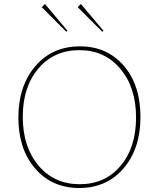

<svg xmlns="http://www.w3.org/2000/svg" viewBox="-20 -931 795 961"><path d="M492 -772 369 -895 385 -911 498 -777ZM312 -772 189 -895 205 -911 318 -777ZM380 -699Q516 -699 599.5 -602Q683 -505 683 -346Q683 -187 598.5 -88.5Q514 10 377 10Q240 10 156 -87.5Q72 -185 72 -343Q72 -501 157 -600Q242 -699 380 -699ZM379 -9Q506 -9 583.5 -101Q661 -193 661 -343Q661 -493 582.5 -586.5Q504 -680 377 -680Q250 -680 172 -588Q94 -496 94 -346Q94 -196 172.5 -102.5Q251 -9 379 -9Z"/></svg>

Font: Cantarell Thin
Style: Regular
Weight: 100
Designer: Dave Crossland, Nikolaus Waxweiler, Florian Fecher, Jacques Le Bailly, Eben Sorkin, Alexei Vanyashin, Alexios Zavras, Em
Version: Version 0.303